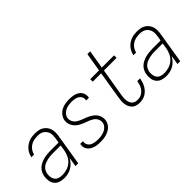

<svg xmlns="http://www.w3.org/2000/svg" viewBox="2 -1362 1996 1996"><g transform="rotate(-45 1000.0 -363.5)"><path d="M164 8Q132 8 102 -2Q72 -12 53.5 -35Q35 -58 30 -89.5Q25 -121 30 -153Q34 -177 45 -200Q56 -223 75 -240.5Q94 -258 117.5 -269Q141 -280 165 -286Q189 -292 213 -294.5Q237 -297 261 -297H383L392 -349Q395 -368 395.5 -388Q396 -408 390.5 -426Q385 -444 374 -459Q363 -474 347.5 -484Q332 -494 313 -497.5Q294 -501 274 -501Q249 -501 223 -495.5Q197 -490 174 -475Q151 -460 135.5 -437Q120 -414 115 -389H75Q80 -411 89 -431.5Q98 -452 113 -470Q128 -488 147 -501.5Q166 -515 187.5 -523.5Q209 -532 230.5 -535Q252 -538 274 -538Q300 -538 325 -533.5Q350 -529 370.5 -516.5Q391 -504 406 -485Q421 -466 428 -443Q435 -420 435 -394Q435 -368 431 -343L375 0H334L351 -102Q337 -77 317 -55Q297 -33 272 -18.5Q247 -4 219 2Q191 8 164 8ZM173 -29Q206 -29 240.5 -39.5Q275 -50 302.5 -73.5Q330 -97 345.5 -129.5Q361 -162 367 -196L377 -260H261Q242 -260 222.5 -258.5Q203 -257 183.5 -252.5Q164 -248 145 -240.5Q126 -233 109.5 -220Q93 -207 83.5 -188.5Q74 -170 70 -151Q67 -127 70.5 -103Q74 -79 88 -61Q102 -43 125 -36Q148 -29 173 -29Z M698 8Q677 8 656 6Q635 4 615.5 -2Q596 -8 579 -18Q562 -28 549.5 -43.5Q537 -59 532 -79.5Q527 -100 531 -120Q531 -122 531.5 -124Q532 -126 532 -128H572Q572 -127 571.5 -125.5Q571 -124 571 -123Q568 -107 572.5 -92Q577 -77 586 -65.5Q595 -54 608.5 -47Q622 -40 636.5 -36Q651 -32 666.5 -30.5Q682 -29 698 -29Q721 -29 745 -32.5Q769 -36 792 -46Q815 -56 832.5 -75.5Q850 -95 854 -119Q857 -138 851.5 -156Q846 -174 835 -188Q824 -202 808.5 -212Q793 -222 776.5 -229Q760 -236 742.5 -242Q725 -248 708.5 -255Q692 -262 675.5 -270.5Q659 -279 645 -290Q631 -301 619.5 -315Q608 -329 600.5 -345Q593 -361 590 -379.5Q587 -398 590 -417Q595 -447 614.5 -472.5Q634 -498 661.5 -513Q689 -528 718.5 -533Q748 -538 777 -538Q798 -538 818 -536Q838 -534 857 -528Q876 -522 892.5 -511.5Q909 -501 920 -485.5Q931 -470 935.5 -450.5Q940 -431 937 -411Q936 -409 936 -407Q936 -405 935 -403H895Q896 -404 896 -405.5Q896 -407 896 -409Q899 -424 895.5 -438.5Q892 -453 883.5 -464Q875 -475 862.5 -482.5Q850 -490 836 -494Q822 -498 807 -499.5Q792 -501 777 -501Q755 -501 732 -497.5Q709 -494 687.5 -483.5Q666 -473 649.5 -454Q633 -435 629 -412Q626 -392 631.5 -374.5Q637 -357 648 -343Q659 -329 674.5 -319Q690 -309 706.5 -301.5Q723 -294 740 -288Q757 -282 774 -275Q791 -268 807 -259.5Q823 -251 837.5 -240Q852 -229 863.5 -215.5Q875 -202 882.5 -185.5Q890 -169 893 -150.5Q896 -132 893 -113Q890 -93 879.5 -74Q869 -55 853 -40.5Q837 -26 817.5 -16.5Q798 -7 778 -1.5Q758 4 738 6Q718 8 698 8Z M1273 8Q1250 8 1228 2Q1206 -4 1190 -18.5Q1174 -33 1164.5 -53Q1155 -73 1151.5 -95.5Q1148 -118 1149.5 -141Q1151 -164 1155 -188L1205 -493H1082V-530H1211L1245 -735H1286L1252 -530H1432V-493H1246L1194 -182Q1191 -164 1190 -146.5Q1189 -129 1191 -111.5Q1193 -94 1199 -78.5Q1205 -63 1216.5 -51Q1228 -39 1244.5 -34Q1261 -29 1279 -29Q1296 -29 1312.5 -33Q1329 -37 1344 -46.5Q1359 -56 1371 -69.5Q1383 -83 1391 -98.5Q1399 -114 1404 -130.5Q1409 -147 1412 -163Q1412 -165 1412.5 -167Q1413 -169 1413 -170H1453Q1453 -168 1452.5 -166Q1452 -164 1452 -162Q1448 -140 1441 -119Q1434 -98 1422.5 -78Q1411 -58 1394.5 -41Q1378 -24 1358 -12.5Q1338 -1 1316 3.5Q1294 8 1273 8Z M1664 8Q1632 8 1602 -2Q1572 -12 1553.5 -35Q1535 -58 1530 -89.5Q1525 -121 1530 -153Q1534 -177 1545 -200Q1556 -223 1575 -240.5Q1594 -258 1617.5 -269Q1641 -280 1665 -286Q1689 -292 1713 -294.5Q1737 -297 1761 -297H1883L1892 -349Q1895 -368 1895.5 -388Q1896 -408 1890.5 -426Q1885 -444 1874 -459Q1863 -474 1847.5 -484Q1832 -494 1813 -497.5Q1794 -501 1774 -501Q1749 -501 1723 -495.5Q1697 -490 1674 -475Q1651 -460 1635.5 -437Q1620 -414 1615 -389H1575Q1580 -411 1589 -431.5Q1598 -452 1613 -470Q1628 -488 1647 -501.5Q1666 -515 1687.5 -523.5Q1709 -532 1730.5 -535Q1752 -538 1774 -538Q1800 -538 1825 -533.5Q1850 -529 1870.5 -516.5Q1891 -504 1906 -485Q1921 -466 1928 -443Q1935 -420 1935 -394Q1935 -368 1931 -343L1875 0H1834L1851 -102Q1837 -77 1817 -55Q1797 -33 1772 -18.5Q1747 -4 1719 2Q1691 8 1664 8ZM1673 -29Q1706 -29 1740.5 -39.5Q1775 -50 1802.5 -73.5Q1830 -97 1845.5 -129.5Q1861 -162 1867 -196L1877 -260H1761Q1742 -260 1722.5 -258.5Q1703 -257 1683.5 -252.5Q1664 -248 1645 -240.5Q1626 -233 1609.5 -220Q1593 -207 1583.5 -188.5Q1574 -170 1570 -151Q1567 -127 1570.5 -103Q1574 -79 1588 -61Q1602 -43 1625 -36Q1648 -29 1673 -29Z"/></g></svg>

Font: Iosevka Curly XLtObl
Style: Regular
Weight: 200
Italic angle: -9°
Monospace: yes
Designer: Belleve Invis
Foundry: Belleve Invis
Version: Version 11.1.0; ttfautohint (v1.8.3)